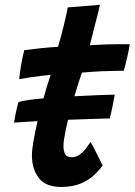

<svg xmlns="http://www.w3.org/2000/svg" viewBox="-20 -736 546 779"><path d="M396.5 -65Q382.5 -45 360.8 -24.8Q339 -4.5 306.5 9Q274 22.5 228.5 22.5Q165 22.5 137.2 -14.2Q109.5 -51 109.5 -105.5Q109.5 -128 116 -165.2Q122.5 -202.5 132.5 -244.5Q105 -243 80.8 -241.5Q56.5 -240 37 -238.5Q40.5 -261 45 -282Q49.5 -303 55 -322Q68 -326.5 94.8 -330.2Q121.5 -334 156.5 -337Q173 -396 185.5 -432.5Q142 -428 106.2 -422.8Q70.5 -417.5 58 -415Q60 -438.5 64.2 -464Q68.5 -489.5 72.8 -508.5Q77 -527.5 78.5 -532.5Q108.5 -536.5 143.8 -540.2Q179 -544 215.5 -546Q222 -567.5 228 -590.5Q234 -613.5 239.5 -635.5Q244 -655 248.5 -674.5Q253 -694 255 -706L385.5 -716.5Q384.5 -711 377.8 -683.2Q371 -655.5 362 -622Q358 -606.5 353.5 -588.8Q349 -571 344.5 -552.5Q360 -553.5 382.5 -554.5Q405 -555.5 418.5 -556Q451.5 -557 476 -556.8Q500.5 -556.5 506.5 -556.5Q503.5 -536 496.2 -504.2Q489 -472.5 482.5 -449Q477.5 -449 449.2 -448.5Q421 -448 393.5 -447Q374.5 -446 352.2 -444.5Q330 -443 312.5 -441.5Q306 -423.5 298 -398.8Q290 -374 282 -345.5Q334 -348.5 378.8 -350Q423.5 -351.5 445.5 -352Q444 -342 438.2 -312.8Q432.5 -283.5 425.5 -255.5Q401 -255 355.2 -253.5Q309.5 -252 256 -250Q248 -216.5 242.8 -188.8Q237.5 -161 237.5 -144.5Q237.5 -123 244.2 -110.5Q251 -98 271 -98Q288.5 -98 303.2 -108.8Q318 -119.5 329 -134Q340 -148.5 347.5 -160Q350 -156 357.2 -142.5Q364.5 -129 372.8 -112.2Q381 -95.5 387.8 -82Q394.5 -68.5 396.5 -65Z"/></svg>

Font: Grandstander SemiBold
Style: Italic
Weight: 600
Italic angle: -15°
Designer: Tyler Finck
Foundry: Etcetera Type Co
Version: Version 1.200; ttfautohint (v1.8.3)